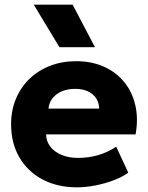

<svg xmlns="http://www.w3.org/2000/svg" viewBox="-20 -787 634 822"><path d="M309.5 15Q225.5 15 162 -18.8Q98.5 -52.5 63 -113.2Q27.5 -174 27.5 -255.5Q27.5 -314.5 48.2 -364Q69 -413.5 106.2 -449.5Q143.5 -485.5 194.2 -505.2Q245 -525 306 -525Q373 -525 425.5 -501.2Q478 -477.5 512.2 -435.2Q546.5 -393 559.5 -335.8Q572.5 -278.5 560.5 -211.5H177.5Q178 -181.5 195.5 -159Q213 -136.5 243.5 -123.8Q274 -111 314.5 -111Q359.5 -111 400 -122.8Q440.5 -134.5 477.5 -159L529 -48Q505.5 -30 468.2 -15.8Q431 -1.5 389.2 6.8Q347.5 15 309.5 15ZM187.5 -322H404.5Q403.5 -360.5 376 -383.5Q348.5 -406.5 301.5 -406.5Q254 -406.5 222.8 -383.5Q191.5 -360.5 187.5 -322ZM234.5 -585 124.5 -767H291L386.5 -585Z"/></svg>

Font: Geologica Thin Roman
Style: Bold
Weight: 700
Version: Version 1.010;gftools[0.9.28]